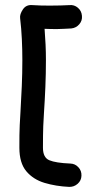

<svg xmlns="http://www.w3.org/2000/svg" viewBox="-20 -711 394 755"><path d="M302.2 -648.9Q304.2 -629.9 291.7 -615.5Q279.3 -601.1 260.3 -599.1Q246.6 -598.1 232.7 -597.7Q218.8 -597.2 204.6 -596.7Q192.4 -596.7 179.9 -596.9Q167.5 -597.2 155.3 -597.7Q157.7 -566.4 159.2 -535.9Q160.6 -505.4 160.6 -474.6Q160.6 -420.9 158.4 -368.7Q156.2 -316.4 152.8 -265.6Q150.9 -233.9 150.1 -215.1Q149.4 -196.3 149.2 -178.2Q148.9 -160.2 148.9 -129.9Q148.9 -91.3 174.1 -80.8Q199.2 -70.3 256.3 -67.9Q275.4 -67.4 288.3 -53.2Q301.3 -39.1 300.3 -20Q299.8 -1 285.4 11.7Q271 24.4 252 23.9Q199.7 21.5 155 8.1Q110.4 -5.4 83.3 -37.8Q56.2 -70.3 56.2 -129.9Q56.2 -160.2 56.4 -179.4Q56.6 -198.7 57.6 -219Q58.6 -239.3 60.5 -271Q63.5 -321.3 65.7 -372.6Q67.9 -423.8 67.9 -474.6Q67.9 -516.1 65.9 -557.1Q64 -598.1 59.1 -639.6Q57.1 -654.8 70.1 -674.1Q83 -693.4 107.9 -690.9Q126.5 -689.5 144.3 -689.2Q162.1 -689 181.2 -689Q200.2 -689 218 -689.5Q235.8 -689.9 252.9 -690.9Q272 -692.9 286.4 -680.4Q300.8 -668 302.2 -648.9Z"/></svg>

Font: Mikhak-DS2-FD Medium
Style: Regular
Weight: 500
Designer: Amin Abedi
Version: Version 3.4